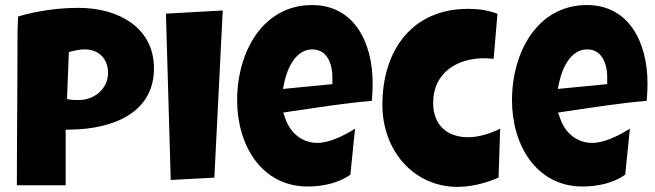

<svg xmlns="http://www.w3.org/2000/svg" viewBox="-20 -727 2597 761"><path d="M252.9 -520.5 267.6 -524.4C282.7 -528.3 299.3 -531.2 315.9 -531.2C369.6 -531.2 408.2 -496.1 408.2 -438.5C408.2 -371.6 350.1 -330.6 293.9 -330.6C283.7 -330.6 273.9 -330.6 263.7 -331.5L245.6 -334.5ZM240.2 7.3V-212.9L260.3 -213.4C423.3 -215.3 590.3 -276.9 590.3 -456.1C590.3 -620.1 445.8 -695.8 293 -695.8C210.9 -695.8 129.9 -684.6 51.8 -661.6C49.8 -630.9 49.3 -599.6 49.3 -568.4C49.3 -376.5 46.9 -185.1 46.9 7.3Z M829.6 -22.9 862.8 -685.5 637.7 -672.9 656.7 -13.7Z M1107.4 -402.8C1119.6 -457.5 1152.3 -531.2 1218.3 -531.2C1283.2 -531.2 1297.4 -460.9 1297.4 -423.8V-393.6L1101.6 -374.5ZM919.9 -329.6C919.9 -150.4 1017.6 12.2 1199.2 12.2C1258.8 12.2 1321.8 -1 1368.7 -34.7L1387.2 -216.8C1343.8 -189.5 1285.2 -160.6 1238.3 -160.6C1176.8 -160.6 1131.3 -199.7 1111.3 -256.3L1102.5 -280.8L1127.9 -284.7C1236.3 -300.3 1344.2 -318.4 1453.6 -327.1C1456.1 -350.6 1457 -374 1457 -397C1457 -560.1 1382.8 -707 1217.3 -707C1021.5 -707 919.9 -521.5 919.9 -329.6Z M1495.6 -311C1495.6 -131.8 1618.2 13.7 1793.9 13.7C1844.2 13.7 1908.2 -1 1956.1 -23.4L1962.4 -216.8C1923.3 -197.8 1877.4 -183.1 1835.4 -183.1C1753.9 -183.1 1696.8 -229.5 1696.8 -319.3C1696.8 -443.4 1798.3 -496.1 1897.5 -496.1C1910.2 -496.1 1923.3 -495.1 1936.5 -493.7L1951.7 -672.4C1915 -687 1875 -691.9 1834.5 -691.9C1615.7 -691.9 1495.6 -530.3 1495.6 -311Z M2196.8 -402.8C2209 -457.5 2241.7 -531.2 2307.6 -531.2C2372.6 -531.2 2386.7 -460.9 2386.7 -423.8V-393.6L2190.9 -374.5ZM2009.3 -329.6C2009.3 -150.4 2106.9 12.2 2288.6 12.2C2348.1 12.2 2411.1 -1 2458 -34.7L2476.6 -216.8C2433.1 -189.5 2374.5 -160.6 2327.6 -160.6C2266.1 -160.6 2220.7 -199.7 2200.7 -256.3L2191.9 -280.8L2217.3 -284.7C2325.7 -300.3 2433.6 -318.4 2543 -327.1C2545.4 -350.6 2546.4 -374 2546.4 -397C2546.4 -560.1 2472.2 -707 2306.6 -707C2110.8 -707 2009.3 -521.5 2009.3 -329.6Z"/></svg>

Font: Luckiest Guy
Style: Regular
Weight: 400
Designer: Astigmatic (AOETI)
Foundry: Astigmatic (AOETI)
Version: Version 1.001